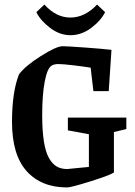

<svg xmlns="http://www.w3.org/2000/svg" viewBox="-20 -821 597 851"><path d="M292 -665Q244.6 -665 201.9 -697.5Q159.2 -730 141.1 -767.1L176.8 -800.8Q228.5 -743.2 292 -743.2Q356 -743.2 410.2 -800.8L445.8 -767.1Q427.2 -729.5 384.3 -697.3Q341.3 -665 292 -665ZM277.8 9.8Q163.1 9.8 98.1 -62.5Q33.2 -134.8 33.2 -280.8Q33.2 -412.1 64 -491.2Q91.8 -528.8 160.9 -572.5Q230 -616.2 257.8 -616.2Q274.9 -616.2 353.5 -610.6Q432.1 -605 474.1 -600.1L461.9 -417H394L381.8 -521Q353 -525.9 305.7 -531.5Q258.3 -537.1 238.8 -537.1Q221.2 -537.1 210 -530.8Q189.9 -520 178.5 -460.9Q167 -401.9 167 -311Q167 -241.7 174.6 -194.1Q182.1 -146.5 197.3 -120.1Q212.4 -93.8 231.7 -82.8Q251 -71.8 277.8 -71.8L374 -81.1V-226.1L280.8 -243.2V-299.8H540V-249L484.9 -235.8V-56.2Q463.9 -43 379.2 -16.6Q294.4 9.8 277.8 9.8Z"/></svg>

Font: Grenze SemiBold
Style: Regular
Weight: 600
Designer: Renata Polastri
Foundry: Omnibus-Type
Version: Version 1.002;PS 001.002;hotconv 1.0.88;makeotf.lib2.5.64775